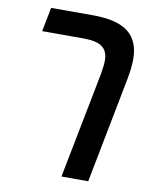

<svg xmlns="http://www.w3.org/2000/svg" viewBox="-88 -673 751 928"><g transform="rotate(10 288.0 -209.0)"><path d="M509.8 -330.1 409.2 188H277.8L379.9 -334Q387.2 -377.4 387.2 -400.9Q387.2 -445.3 359.6 -466.6Q332 -487.8 269 -487.8H64L86.9 -606H293Q410.2 -606 465.6 -563.2Q521 -520.5 521 -430.2Q521 -389.2 509.8 -330.1Z"/></g></svg>

Font: Arimo
Style: Italic
Weight: 400
Italic angle: -12°
Designer: Steve Matteson
Foundry: Monotype Imaging Inc.
Version: Version 1.33